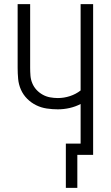

<svg xmlns="http://www.w3.org/2000/svg" viewBox="-20 -755 540 936"><path d="M357 161H301V-55H373V-248Q348 -235 319.5 -228.5Q291 -222 262 -222Q235 -222 208 -226Q181 -230 156.5 -242Q132 -254 112.5 -273.5Q93 -293 82 -318Q71 -343 68.5 -370Q66 -397 66 -425V-735H127V-425Q127 -405 128.5 -386Q130 -367 137.5 -349Q145 -331 158 -317Q171 -303 188 -293.5Q205 -284 224 -280.5Q243 -277 262 -277Q292 -277 321 -286.5Q350 -296 373 -314V-735H434V0H357Z"/></svg>

Font: Iosevka Fixed SS04 Light
Style: Regular
Weight: 300
Monospace: yes
Designer: Belleve Invis
Foundry: Belleve Invis
Version: Version 32.5.0